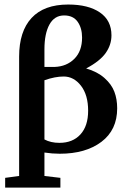

<svg xmlns="http://www.w3.org/2000/svg" viewBox="-20 -671 565 852"><path d="M2.9 161.6V118.2L64.9 109.9V-419.9Q64.9 -531.7 120.1 -591.3Q175.3 -650.9 282.7 -650.9Q372.1 -650.9 423.3 -615.7Q474.6 -580.6 474.6 -514.2Q474.6 -472.2 449 -435.8Q423.3 -399.4 362.3 -367.2Q411.6 -353 443.4 -325Q475.1 -296.9 487.5 -263.9Q500 -231 500 -190.4Q500 -94.2 429.9 -41.5Q359.9 11.2 245.1 11.2Q212.4 11.2 177.2 5.9V109.9L248 118.2V161.6ZM264.6 -602.5Q221.7 -602.5 199.5 -562.3Q177.2 -522 177.2 -452.1V-374H222.7Q275.9 -376 310.1 -410.2Q344.2 -444.3 344.2 -504.4Q344.2 -546.4 324.5 -574.5Q304.7 -602.5 264.6 -602.5ZM262.7 -331.5Q224.1 -331.5 177.2 -314.9V-52.2Q205.1 -37.1 243.7 -37.1Q302.7 -37.1 336.9 -74.5Q371.1 -111.8 371.1 -179.7Q371.1 -249.5 339.4 -290.5Q307.6 -331.5 262.7 -331.5Z"/></svg>

Font: Elstob 6pt SemiBold
Style: Regular
Weight: 600
Designer: Peter S. Baker
Version: Version 1.015